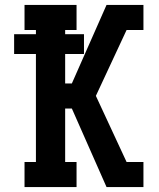

<svg xmlns="http://www.w3.org/2000/svg" viewBox="-20 -755 640 775"><path d="M79 0V-101H125V-537H37V-617H125V-634H79V-735H289V-634H243V-617H319V-537H243V-418H270L410 -735H559V-634H491L367 -368L491 -101H559V0H410L270 -317H243V-101H289V0Z"/></svg>

Font: Iosevka Slab Extended
Style: Bold
Weight: 700
Width: 7
Monospace: yes
Designer: Belleve Invis
Foundry: Belleve Invis
Version: Version 11.1.0; ttfautohint (v1.8.3)